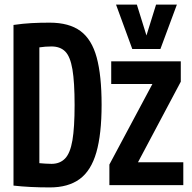

<svg xmlns="http://www.w3.org/2000/svg" viewBox="-20 -809 837 839"><path d="M198 10Q109 10 39 2V-700Q80 -706 117.5 -708Q155 -710 197 -710Q282 -710 331.5 -673.5Q381 -637 402.5 -558Q424 -479 424 -351Q424 -223 401 -143Q378 -63 328 -26.5Q278 10 198 10ZM205 -93Q242 -93 264.5 -116.5Q287 -140 296.5 -196Q306 -252 306 -350Q306 -450 296.5 -506Q287 -562 265 -584Q243 -606 205 -606Q178 -606 152 -602V-96Q165 -95 178.5 -94Q192 -93 205 -93ZM458 0V-90L646 -442H466V-541H770V-452L583 -100H781V0ZM753 -789 681 -595H558L487 -789H578L620 -654L662 -789Z"/></svg>

Font: Georama Condensed SemiBold
Style: Regular
Weight: 600
Width: 3
Designer: Jean-Baptiste Levee
Foundry: Production Type
Version: Version 1.000